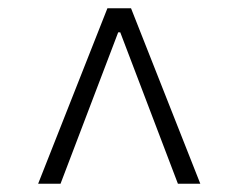

<svg xmlns="http://www.w3.org/2000/svg" viewBox="-20 -763 575 463"><path d="M72 -320 239 -743H296L463 -320H409L326 -538L270 -685H265L209 -538L126 -320Z"/></svg>

Font: Noto Sans JP Thin Light
Style: Regular
Weight: 300
Version: Version 2.004-H2;hotconv 1.0.118;makeotfexe 2.5.65603